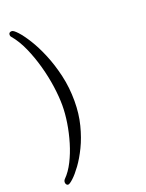

<svg xmlns="http://www.w3.org/2000/svg" viewBox="-173 -873 846 1115"><g transform="rotate(-20 250.0 -316.0)"><path d="M49 159Q42 159 38 153Q34 147 34 140Q34 129 42 121Q73 90 97.5 41.5Q122 -7 139 -64Q156 -121 165 -178.5Q174 -236 174 -286Q174 -338 165 -402.5Q156 -467 137.5 -534Q119 -601 92.5 -660.5Q66 -720 31 -761Q26 -766 26 -774Q26 -791 45 -791Q56 -791 79.5 -765.5Q103 -740 132 -693.5Q161 -647 187.5 -583.5Q214 -520 231.5 -444.5Q249 -369 249 -286Q249 -207 231.5 -138.5Q214 -70 187.5 -15.5Q161 39 132.5 78Q104 117 81 138Q58 159 49 159Z"/></g></svg>

Font: Moon Stars Kai T HW
Style: Regular
Weight: 400
Designer: GuiWonder
Version: Version 1.101